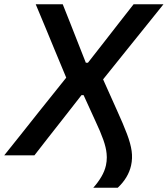

<svg xmlns="http://www.w3.org/2000/svg" viewBox="-39 -733 792 906"><path d="M401 153Q423.5 128 439.2 101.2Q455 74.5 461 47Q465 28.5 465 9Q465 0.5 464 -8.5Q461.5 -36.5 448.5 -73.5Q435.5 -110.5 410.5 -163.5L355.5 -284H345.5L249 -160.5Q218.5 -122 188.2 -83.2Q158 -44.5 123.5 0H-19Q19.5 -48.5 60.5 -99.5Q101 -150.5 145 -206L273.5 -366.5L219 -497.5Q198 -548 176.5 -600.5Q155 -652.5 129.5 -713H257Q275 -666.5 293 -622.5Q310.5 -578.5 326 -538.5L366 -437H376L456.5 -540Q487.5 -580 522 -624.2Q556.5 -668.5 591.5 -713H732.5Q686.5 -655.5 644.5 -603.5Q602 -551 566 -506L447.5 -358.5L512 -214.5Q543 -146.5 560.2 -100.8Q577.5 -55 582.2 -20.5Q587 14 579.5 48Q566.5 106 516.5 153Z"/></svg>

Font: Heraclito Medium
Style: Italic
Weight: 500
Italic angle: -12°
Designer: Kostas Bartsokas (font) & Cristiano Sobral (main changes)
Foundry: Kostas Bartsokas (font) & Cristiano Sobral (main changes)
Version: Version 1.00;July 8, 2020;FontCreator 13.0.0.2655 64-bit